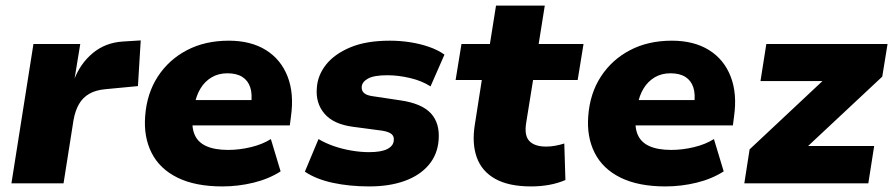

<svg xmlns="http://www.w3.org/2000/svg" viewBox="-20 -658 3207 689"><path d="M21 0 100 -500H268L247 -372H246Q268 -430 313 -467.5Q358 -505 421 -509L485 -513L475 -349L359 -338Q324 -335 300.5 -321.5Q277 -308 263.5 -284.5Q250 -261 244 -228L208 0Z M778 11Q681 11 617 -20.5Q553 -52 524 -109.5Q495 -167 501 -242Q507 -323 546.5 -383.5Q586 -444 651 -478Q716 -512 801 -512Q880 -512 934 -478.5Q988 -445 1012 -383.5Q1036 -322 1024 -239L1020 -208H646L660 -299H894L881 -285Q886 -320 878 -344.5Q870 -369 849.5 -382Q829 -395 796 -395Q764 -395 739.5 -380.5Q715 -366 699.5 -340.5Q684 -315 678 -281L673 -250Q666 -206 677.5 -177Q689 -148 719.5 -134Q750 -120 799 -120Q839 -120 880.5 -130Q922 -140 952 -159L987 -43Q945 -16 890 -2.5Q835 11 778 11Z M1305 11Q1234 11 1174 -2Q1114 -15 1074 -42L1123 -159Q1148 -144 1178.5 -133.5Q1209 -123 1242 -117.5Q1275 -112 1304 -112Q1349 -112 1370.5 -123.5Q1392 -135 1393 -154Q1395 -168 1385.5 -176.5Q1376 -185 1352 -189L1247 -203Q1177 -212 1144.5 -250Q1112 -288 1117 -343Q1120 -388 1150 -426Q1180 -464 1237 -488Q1294 -512 1379 -512Q1416 -512 1451.5 -506.5Q1487 -501 1519 -490Q1551 -479 1575 -462L1525 -348Q1494 -368 1451.5 -378Q1409 -388 1370 -388Q1322 -388 1300.5 -376Q1279 -364 1278 -346Q1277 -333 1286 -324.5Q1295 -316 1316 -313L1416 -298Q1493 -287 1526 -251.5Q1559 -216 1554 -155Q1550 -103 1518 -65.5Q1486 -28 1431.5 -8.5Q1377 11 1305 11Z M1886 11Q1806 11 1757.5 -16Q1709 -43 1691 -93Q1673 -143 1684 -211L1709 -371H1615L1636 -500H1738L1760 -638H1935L1913 -500H2074L2053 -371H1893L1868 -216Q1861 -171 1880 -151.5Q1899 -132 1940 -132Q1956 -132 1972.5 -135Q1989 -138 2005 -143L2009 -12Q1981 0 1950 5.5Q1919 11 1886 11Z M2368 11Q2271 11 2207 -20.5Q2143 -52 2114 -109.5Q2085 -167 2091 -242Q2097 -323 2136.5 -383.5Q2176 -444 2241 -478Q2306 -512 2391 -512Q2470 -512 2524 -478.5Q2578 -445 2602 -383.5Q2626 -322 2614 -239L2610 -208H2236L2250 -299H2484L2471 -285Q2476 -320 2468 -344.5Q2460 -369 2439.5 -382Q2419 -395 2386 -395Q2354 -395 2329.5 -380.5Q2305 -366 2289.5 -340.5Q2274 -315 2268 -281L2263 -250Q2256 -206 2267.5 -177Q2279 -148 2309.5 -134Q2340 -120 2389 -120Q2429 -120 2470.5 -130Q2512 -140 2542 -159L2577 -43Q2535 -16 2480 -2.5Q2425 11 2368 11Z M2651 0 2670 -122 2973 -406 2968 -367H2709L2730 -500H3165L3146 -383L2836 -93L2842 -134H3117L3096 0Z"/></svg>

Font: Nunito Sans 9pt Black
Style: Italic
Weight: 900
Italic angle: -9°
Version: Version 3.101;gftools[0.9.27]